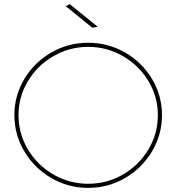

<svg xmlns="http://www.w3.org/2000/svg" viewBox="-20 -911 858 934"><path d="M768 -351Q768 -256 719.5 -174.5Q671 -93 588.5 -45Q506 3 409 3Q312 3 229.5 -45Q147 -93 98.5 -174.5Q50 -256 50 -351Q50 -446 98.5 -527Q147 -608 229.5 -655.5Q312 -703 409 -703Q506 -703 588.5 -655.5Q671 -608 719.5 -527Q768 -446 768 -351ZM70 -351Q70 -261 116 -184Q162 -107 240 -62Q318 -17 409 -17Q500 -17 578 -62Q656 -107 702 -184Q748 -261 748 -351Q748 -440 702 -516.5Q656 -593 578 -638Q500 -683 409 -683Q318 -683 240 -638Q162 -593 116 -516.5Q70 -440 70 -351ZM319 -891 455 -781 429 -776 300 -881Z"/></svg>

Font: Gontserrat Thin
Style: Regular
Weight: 250
Designer: Julieta Ulanovsky
Foundry: Julieta Ulanovsky
Version: Version 6.001